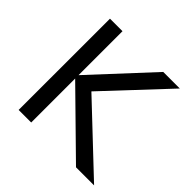

<svg xmlns="http://www.w3.org/2000/svg" viewBox="-144 -672 803 803"><g transform="rotate(45 258.0 -270.0)"><path d="M69.7 0 70 -540H144V-280L385 -540H483L230 -270L516 0H409L144 -260V0Z"/></g></svg>

Font: Manrope ExtraLight
Style: Regular
Weight: 200
Designer: Mikhail Sharanda
Foundry: Mikhail Sharanda
Version: Version 4.505